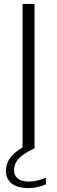

<svg xmlns="http://www.w3.org/2000/svg" viewBox="-20 -760 292 984"><path d="M95.5 0V-740H157V0ZM125 204Q69.5 204 40 180.5Q10.5 157 10.5 115.5Q10.5 89 22.5 64.8Q34.5 40.5 62.5 18Q90.5 -4.5 138.5 -26L157 0Q116 19.5 93 37.5Q70 55.5 61 74Q52 92.5 52 112Q52 140 71.2 155.2Q90.5 170.5 128.5 170.5Q149 170.5 169 165.8Q189 161 215.5 151V185Q193.5 194 171 199Q148.5 204 125 204Z"/></svg>

Font: Encode Sans SC SemiExpanded Light
Style: Regular
Weight: 300
Width: 6
Designer: Multiple Designers
Foundry: Impallari Type
Version: Version 3.002